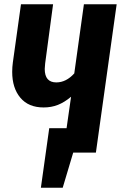

<svg xmlns="http://www.w3.org/2000/svg" viewBox="-20 -713 565 897"><path d="M525 -693 428 0H322L273 164H171L210 -114H291L312 -261Q281 -235 250.5 -223Q220 -211 184 -211Q113 -211 75 -256.5Q37 -302 37 -377Q37 -399 40 -421L78 -693H228L191 -417Q189 -399 189 -391Q189 -328 243 -328Q289 -328 327 -370L372 -693Z"/></svg>

Font: Fira Sans Extra Condensed
Style: Bold Italic
Weight: 700
Width: 3
Italic angle: -8°
Designer: Carrois Corporate & Edenspiekermann AG
Foundry: Carrois Corporate GbR & Edenspiekermann AG
Version: Version 4.203